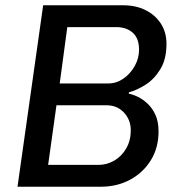

<svg xmlns="http://www.w3.org/2000/svg" viewBox="-20 -706 690 726"><path d="M46.2 0 143.2 -686H446Q494 -686 530.6 -667.6Q567.2 -649.2 588.4 -616.6Q609.5 -584 609.5 -540Q609.5 -482 586.2 -444.1Q563 -406.2 530.1 -385.5Q497.2 -364.8 467.8 -357L466.8 -351.8Q482.5 -349 501.8 -339.6Q521 -330.2 538.9 -313.2Q556.8 -296.2 568.1 -270.9Q579.5 -245.5 579.5 -209.2Q579.5 -146.8 550.2 -99.8Q521 -52.8 471.8 -26.4Q422.5 0 361.8 0ZM162 -82.5H352.2Q384.5 -82.5 412.5 -99Q440.5 -115.5 457.5 -145.1Q474.5 -174.8 474.5 -213.5Q474.5 -252.5 448.9 -280.2Q423.2 -308 382.2 -308H193.5ZM205.8 -390.5H390Q420.5 -390.5 446.9 -408.9Q473.2 -427.2 489.5 -456.5Q505.8 -485.8 505.8 -518Q505.8 -561 482 -582.2Q458.2 -603.5 419.5 -603.5H234.5Z"/></svg>

Font: Chivo Medium
Style: Italic
Weight: 500
Italic angle: -8.05°
Designer: Hector Gatti
Foundry: Omnibus-Type
Version: Version 2.002